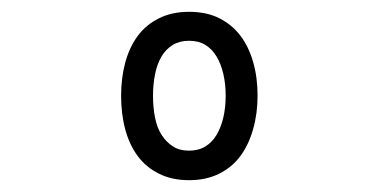

<svg xmlns="http://www.w3.org/2000/svg" viewBox="-20 -760 640 325"><path d="M300 -455Q271 -455 249 -466Q227 -477 213 -496Q199 -515 192 -541Q185 -567 185 -598Q185 -628 192 -654Q199 -680 213 -699Q227 -718 249 -729Q271 -740 300 -740Q330 -740 351.5 -729Q373 -718 387 -699.5Q401 -681 408.5 -655Q416 -629 416 -598Q416 -568 408.5 -541.5Q401 -515 387 -496Q373 -477 351 -466Q329 -455 300 -455ZM300 -505Q316 -505 327.5 -512Q339 -519 346.5 -531.5Q354 -544 358 -561Q362 -578 362 -598Q362 -618 358 -635Q354 -652 346.5 -664.5Q339 -677 327.5 -684Q316 -691 300 -691Q284 -691 272.5 -684Q261 -677 253.5 -664.5Q246 -652 242.5 -634.5Q239 -617 239 -598Q239 -578 242.5 -560.5Q246 -543 254 -531Q262 -519 273 -512Q284 -505 300 -505Z"/></svg>

Font: Maple Mono NL Light
Style: Regular
Weight: 300
Monospace: yes
Designer: subframe7536
Version: Version 7.000